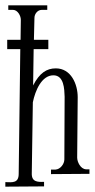

<svg xmlns="http://www.w3.org/2000/svg" viewBox="-25 -728 355 719"><path d="M98 -345C107 -389 131 -446 175 -446C215 -446 216 -394 217 -366C217 -289 216 -131 216 -131C216 -114 201 -94 183 -93H166V-76L310 -77V-94H297C277 -95 264 -121 264 -138C264 -213 266 -289 266 -364C266 -413 241 -472 184 -472C150 -472 123 -455 99 -408L101 -544H156V-579H102L104 -661C104 -676 116 -691 131 -691H152V-708H6V-691H24C41 -691 53 -669 53 -654L52 -579H2V-544H51L45 -77C45 -42 22 -45 -5 -46V-29L140 -30V-47C115 -46 93 -47 94 -79Z"/></svg>

Font: Bigelow Rules
Style: Regular
Weight: 400
Designer: Astigmatic (AOETI)
Foundry: Astigmatic (AOETI)
Version: Version 1.000